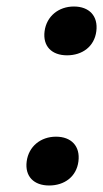

<svg xmlns="http://www.w3.org/2000/svg" viewBox="-20 -565 317 590"><path d="M131 5C178 5 215 -22 221 -69C227 -116 199 -145 152 -145C105 -145 68 -115 62 -69C56 -23 84 5 131 5ZM186 -395C233 -395 270 -422 276 -469C282 -516 254 -545 207 -545C160 -545 123 -515 117 -469C111 -423 139 -395 186 -395Z"/></svg>

Font: Asimov
Style: EdgeNarIt
Weight: 500
Designer: Google
Version: Version 2.000980: 2014